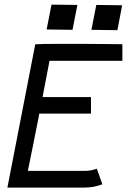

<svg xmlns="http://www.w3.org/2000/svg" viewBox="-20 -827 561 848"><path d="M207.5 -806.6 321.8 -805.2 300.3 -695.3 186 -696.8ZM405.3 -805.2 519.5 -803.7 498.5 -693.8 383.8 -695.3ZM135.7 -631.3Q163.6 -633.3 235.8 -633.3Q235.8 -633.3 283.7 -633.3H337.4Q378.4 -633.3 438.7 -632.6Q499 -631.8 512.7 -631.8H520.5V-558.6H198.7L168 -398.4H381.8V-325.2H153.3L150.9 -310.5Q139.6 -252.4 122.1 -166Q104.5 -79.6 103 -72.3H356.4Q368.7 -72.3 381.3 -74.7Q394 -77.1 400.9 -79.6L407.7 -82L432.1 -13.2Q395.5 1.5 351.6 1.5H12.7Z"/></svg>

Font: Fantasque Sans Mono
Style: Italic
Weight: 400
Italic angle: -11°
Monospace: yes
Designer: Jany Belluz
Version: Version 1.8.0 ; ttfautohint (v1.8.2)